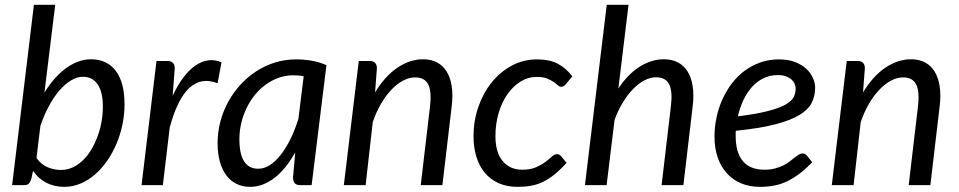

<svg xmlns="http://www.w3.org/2000/svg" viewBox="-20 -756 3917 784"><path d="M29.5 0 118.5 -736.5H205.5L161.5 -378Q180.5 -409 202.5 -434Q224.5 -459 248.5 -476.8Q272.5 -494.5 298.5 -504.2Q324.5 -514 351.5 -514Q416.5 -514 452.5 -467Q488.5 -420 488.5 -329.5Q488.5 -288.5 480 -247.5Q471.5 -206.5 455.8 -169.2Q440 -132 417.8 -99.8Q395.5 -67.5 368.2 -43.8Q341 -20 309 -6.5Q277 7 242 7Q201.5 7 168.8 -10Q136 -27 115 -58.5L108 -26Q104 -13 98 -6.5Q92 0 76.5 0ZM318.5 -442.5Q294.5 -442.5 269.8 -427.5Q245 -412.5 222 -385.8Q199 -359 179.2 -322.2Q159.5 -285.5 145 -242L129 -111Q148 -84 174.8 -73Q201.5 -62 229 -62Q255 -62 278 -73Q301 -84 320 -102.8Q339 -121.5 353.8 -146.8Q368.5 -172 379 -200.8Q389.5 -229.5 394.8 -260.2Q400 -291 400 -321Q400 -380.5 378.8 -411.5Q357.5 -442.5 318.5 -442.5Z M558 0 619 -507H663Q693.5 -507 693.5 -477L685 -365Q705 -407.5 728.2 -438.8Q751.5 -470 777 -487.8Q802.5 -505.5 829.5 -509.5Q856.5 -513.5 884.5 -501.5L868.5 -416Q803 -442 753.8 -397.5Q704.5 -353 673 -235L645 0Z M1252.5 0H1206.5Q1189 0 1182.8 -9Q1176.5 -18 1176.5 -31L1185.5 -133.5Q1167.5 -101.5 1146.8 -75.5Q1126 -49.5 1102.8 -31.2Q1079.5 -13 1054 -3Q1028.5 7 1001 7Q971 7 946.5 -4.8Q922 -16.5 904.8 -39.2Q887.5 -62 878 -95.2Q868.5 -128.5 868.5 -171.5Q868.5 -216.5 879.8 -259.2Q891 -302 911.8 -340Q932.5 -378 961.5 -409.8Q990.5 -441.5 1026.2 -464.8Q1062 -488 1103 -500.8Q1144 -513.5 1189 -513.5Q1221.5 -513.5 1252.2 -508.2Q1283 -503 1313 -490ZM1034.5 -67Q1059 -67 1082.5 -82.2Q1106 -97.5 1127 -124.5Q1148 -151.5 1166.2 -188.8Q1184.5 -226 1198.5 -270.5L1220 -444.5Q1209 -447 1198.2 -447.8Q1187.5 -448.5 1177 -448.5Q1147 -448.5 1119 -438.8Q1091 -429 1066.5 -411.5Q1042 -394 1022 -369.8Q1002 -345.5 987.8 -316.5Q973.5 -287.5 965.5 -254.8Q957.5 -222 957.5 -187.5Q957.5 -67 1034.5 -67Z M1384 0 1445 -507H1489Q1519 -507 1519 -477L1511.5 -378.5Q1552 -445.5 1603 -479.8Q1654 -514 1708 -514Q1740 -514 1764.2 -501.2Q1788.5 -488.5 1803.8 -464Q1819 -439.5 1824.5 -403.8Q1830 -368 1824.5 -322.5L1786.5 0H1698L1736 -322.5Q1743 -382.5 1728.5 -411.2Q1714 -440 1675 -440Q1651 -440 1626.2 -427Q1601.5 -414 1578.5 -390Q1555.5 -366 1535.8 -332.2Q1516 -298.5 1502 -257L1473 0Z M2293.5 -91Q2267.5 -62.5 2244 -43.5Q2220.5 -24.5 2197 -13.2Q2173.5 -2 2148.2 2.5Q2123 7 2094 7Q2050 7 2016.2 -8Q1982.5 -23 1959.8 -50.2Q1937 -77.5 1925.2 -115.8Q1913.5 -154 1913.5 -200Q1913.5 -261.5 1932.8 -318Q1952 -374.5 1986.5 -418Q2021 -461.5 2068.8 -487.5Q2116.5 -513.5 2173 -513.5Q2223.5 -513.5 2257.5 -495.8Q2291.5 -478 2317 -444L2289 -410.5Q2285.5 -406.5 2281.2 -404Q2277 -401.5 2271.5 -401.5Q2264.5 -401.5 2257.8 -407.8Q2251 -414 2240 -421.8Q2229 -429.5 2212.8 -435.8Q2196.5 -442 2171 -442Q2136.5 -442 2106 -423.2Q2075.5 -404.5 2052.5 -372Q2029.5 -339.5 2016.2 -295Q2003 -250.5 2003 -199.5Q2003 -168.5 2010 -143.2Q2017 -118 2031 -100.2Q2045 -82.5 2065.2 -72.8Q2085.5 -63 2112.5 -63Q2146 -63 2168.8 -73Q2191.5 -83 2207 -94.8Q2222.5 -106.5 2233.2 -116.5Q2244 -126.5 2254.5 -126.5Q2264 -126.5 2271.5 -118L2293.5 -91Z M2368.5 0 2457.5 -736.5H2546.5L2505 -394.5Q2544 -453.5 2592.2 -483.8Q2640.5 -514 2691 -514Q2723.5 -514 2748 -501.2Q2772.5 -488.5 2787.8 -464Q2803 -439.5 2808.5 -403.8Q2814 -368 2808.5 -322.5L2770.5 0H2681.5L2719.5 -322.5Q2727 -382.5 2712.5 -411.5Q2698 -440.5 2658.5 -440.5Q2636 -440.5 2612 -428.2Q2588 -416 2565.8 -393.2Q2543.5 -370.5 2523.8 -338.5Q2504 -306.5 2489.5 -267L2457 0Z M3308.5 -398Q3308.5 -365 3295 -337.2Q3281.5 -309.5 3245.5 -287.2Q3209.5 -265 3146.5 -248.5Q3083.5 -232 2984.5 -222Q2984 -216.5 2984 -211.2Q2984 -206 2984 -200.5Q2984 -133.5 3013.2 -98.2Q3042.5 -63 3101.5 -63Q3125.5 -63 3144.2 -68Q3163 -73 3177.8 -80.2Q3192.5 -87.5 3203.8 -96.2Q3215 -105 3224.2 -112.2Q3233.5 -119.5 3241.5 -124.5Q3249.5 -129.5 3257.5 -129.5Q3267 -129.5 3274.5 -121L3296.5 -93.5Q3271 -67 3246.5 -48.2Q3222 -29.5 3196.8 -17Q3171.5 -4.5 3143.8 1.2Q3116 7 3084 7Q3040.5 7 3006 -7.5Q2971.5 -22 2947.5 -48.8Q2923.5 -75.5 2910.5 -113.5Q2897.5 -151.5 2897.5 -198.5Q2897.5 -237.5 2905.8 -276.2Q2914 -315 2929.8 -350Q2945.5 -385 2968.2 -415Q2991 -445 3020.2 -466.8Q3049.5 -488.5 3084.8 -501Q3120 -513.5 3160.5 -513.5Q3199 -513.5 3227 -502.5Q3255 -491.5 3273 -474.5Q3291 -457.5 3299.8 -437Q3308.5 -416.5 3308.5 -398ZM3155.5 -449.5Q3124 -449.5 3097.5 -436.5Q3071 -423.5 3050.5 -400.8Q3030 -378 3015.5 -347.2Q3001 -316.5 2993 -281Q3070 -290.5 3116.5 -302.8Q3163 -315 3188 -329.2Q3213 -343.5 3221 -360Q3229 -376.5 3229 -394.5Q3229 -403.5 3225 -413.2Q3221 -423 3212.2 -431Q3203.5 -439 3189.5 -444.2Q3175.5 -449.5 3155.5 -449.5Z M3376.5 0 3437.5 -507H3481.5Q3511.5 -507 3511.5 -477L3504 -378.5Q3544.5 -445.5 3595.5 -479.8Q3646.5 -514 3700.5 -514Q3732.5 -514 3756.8 -501.2Q3781 -488.5 3796.2 -464Q3811.5 -439.5 3817 -403.8Q3822.5 -368 3817 -322.5L3779 0H3690.5L3728.5 -322.5Q3735.5 -382.5 3721 -411.2Q3706.5 -440 3667.5 -440Q3643.5 -440 3618.8 -427Q3594 -414 3571 -390Q3548 -366 3528.2 -332.2Q3508.5 -298.5 3494.5 -257L3465.5 0Z"/></svg>

Font: Lato
Style: Italic
Weight: 400
Italic angle: -7°
Designer: Lukasz Dziedzic
Foundry: tyPoland Lukasz Dziedzic
Version: Version 2.007; 2014-02-27